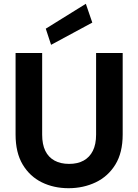

<svg xmlns="http://www.w3.org/2000/svg" viewBox="-20 -979 727 1011"><path d="M341 12Q263 12 200 -19Q137 -50 99.5 -112.5Q62 -175 62 -271V-700H202V-270Q202 -219 218.5 -185Q235 -151 267 -133.5Q299 -116 344 -116Q389 -116 420.5 -133.5Q452 -151 469 -185Q486 -219 486 -270V-700H626V-271Q626 -175 587.5 -112.5Q549 -50 484 -19Q419 12 341 12ZM249 -743 221 -828 432 -959 466 -860Z"/></svg>

Font: DM Sans 12pt ExtraBold
Style: Regular
Weight: 800
Version: Version 4.004;gftools[0.9.30]